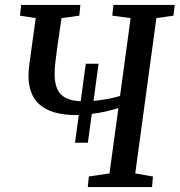

<svg xmlns="http://www.w3.org/2000/svg" viewBox="-20 -763 733 783"><path d="M285.9 -181 329.9 -503H381.9L338.4 -181ZM338 0 342.3 -43.3 426.5 -55.7 462.9 -322.3Q437.5 -314.1 407.2 -307.5Q376.9 -301 346.8 -297.4Q316.7 -293.8 290.7 -293.8Q239.1 -293.8 202 -304.8Q165 -315.7 141.6 -336.4Q118.3 -357.2 107.3 -386.8Q96.2 -416.3 96.2 -453.1Q96.2 -466.1 97.5 -479.8Q98.8 -493.4 100.4 -506L125.6 -689.2L61.3 -699.1L66.5 -743H307.8L303.4 -699.1L230.8 -689.1L213.2 -567.2Q209.3 -538.2 206 -510.9Q202.7 -483.7 202.7 -460.9Q202.7 -424.9 213.5 -400Q224.4 -375.1 251 -362.3Q277.7 -349.5 324.7 -349.5Q347.9 -349.5 375.1 -352.8Q402.3 -356.1 427.6 -361.2Q452.9 -366.3 469.5 -371.6L512.7 -689.2L437.9 -699.1L442.5 -743H692.6L687.3 -699.1L617.7 -689.2L531.5 -55.7L603.8 -43.2L600 0Z"/></svg>

Font: Merriweather Light
Style: Italic
Weight: 300
Italic angle: -7.8°
Designer: Eben Sorkin
Foundry: Eben Sorkin
Version: Version 2.101